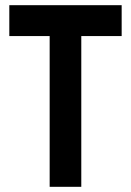

<svg xmlns="http://www.w3.org/2000/svg" viewBox="-20 -720 505 740"><path d="M171.4 0V-581H15.9V-700H448.9V-581H293.3V0Z"/></svg>

Font: Stick No Bills ExtraLight
Style: Regular
Weight: 200
Designer: Kosala Senevirathne, Siva Puranthara, Lasantha Premarathna, Tharique Azeez
Foundry: mooniak
Version: Version 2.000